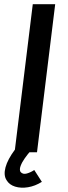

<svg xmlns="http://www.w3.org/2000/svg" viewBox="-20 -720 323 908"><path d="M155 0H49L135 -700H241ZM178 140Q146 160 112.5 165.5Q79 171 51.5 162.5Q24 154 11 132Q-4 109 6 71.5Q16 34 51 -13L126 -8Q111 9 97.5 28Q84 47 77.5 64.5Q71 82 77 93Q88 106 107 100.5Q126 95 142 84Z"/></svg>

Font: Kulim Park SemiBold
Style: Italic
Weight: 600
Italic angle: -8°
Designer: Noponies / Dale Sattler
Foundry: Noponies
Version: Version 1.000; ttfautohint (v1.8.3)